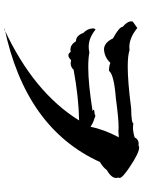

<svg xmlns="http://www.w3.org/2000/svg" viewBox="86 -758 630 841"><g transform="rotate(90 400.5 -338.0)"><path d="M110 -43Q385 -171 508 -370Q406 -368 286 -346Q275 -333 257 -333L244 -335Q232 -323 223 -323Q214 -323 208 -333L198 -332Q176 -332 161 -356Q136 -357 125 -388Q105 -408 105 -430L106 -438L110 -442Q147 -412 185 -412Q197 -412 210 -415Q236 -410 274 -410Q347 -410 467 -429Q461 -432 461 -434Q461 -437 480 -438Q484 -441 488 -441Q493 -441 499 -437Q514 -434 536 -420Q547 -478 582 -544L554 -542Q548 -543 536 -543Q500 -543 411 -531Q307 -523 291 -501Q269 -501 256 -507Q229 -479 193 -479Q165 -483 149 -518Q98 -546 98 -561Q74 -581 74 -598L75 -605L103 -625Q146 -590 187 -590L200 -591Q223 -583 272 -583Q339 -583 455 -598Q521 -599 521 -608Q529 -606 539 -606Q557 -606 582 -613Q591 -631 610 -631L617 -630Q621 -633 627 -633Q650 -633 710 -593Q760 -560 760 -547Q760 -544 758 -542Q760 -537 760 -532Q760 -511 725 -491Q714 -475 690 -461Q542 -135 103 -43Z"/></g></svg>

Font: Xiangcui Kesong Xiangcui Kesong
Style: Regular
Weight: 400
Version: Version 1.501;March 28, 2024;FontCreator 14.0.0.2814 64-bit